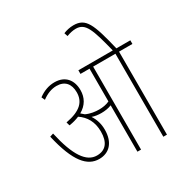

<svg xmlns="http://www.w3.org/2000/svg" viewBox="-197 -1037 1148 1194"><g transform="rotate(-30 377.5 -440.0)"><path d="M340 -220C340 -260 330 -296 308 -330C328 -323 351 -320 374 -320C399 -320 426 -324 447 -333V0H473V-596H633V0H659V-596H755V-622H655C607 -821 583 -880 495 -880C469 -880 443 -874 422 -865L430 -840C453 -849 476 -854 497 -854C566 -854 586 -793 629 -622H382V-596H447V-361C425 -350 397 -346 373 -346C345 -346 312 -350 280 -365C273 -371 266 -377 258 -384C308 -412 332 -456 332 -509C332 -580 293 -632 215 -632C174 -632 135 -618 99 -591L110 -567C144 -592 178 -606 215 -606C275 -606 305 -568 305 -509C305 -443 266 -398 156 -378L163 -353C191 -357 215 -364 236 -373C284 -341 313 -292 313 -222C313 -146 281 -105 218 -105C143 -105 88 -184 49 -360L24 -352C70 -151 135 -79 220 -79C291 -79 340 -128 340 -220Z"/></g></svg>

Font: Noto Sans Devanagari Condensed Thin
Style: Regular
Weight: 100
Width: 3
Designer: Jelle Bosma - Monotype Design Team
Foundry: Monotype Imaging Inc.
Version: Version 2.004